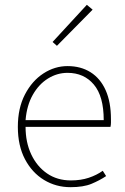

<svg xmlns="http://www.w3.org/2000/svg" viewBox="-20 -764 518 796"><path d="M272 12Q212 12 162.5 -18Q113 -48 83.5 -104Q54 -160 54 -238Q54 -316 83.5 -372.5Q113 -429 160 -459.5Q207 -490 260 -490Q315 -490 355.5 -464.5Q396 -439 418 -390Q440 -341 440 -270Q440 -263 440 -255Q440 -247 438 -238H86Q86 -174 109.5 -124Q133 -74 175 -45Q217 -16 274 -16Q315 -16 348 -27Q381 -38 406 -56L420 -34Q393 -16 359.5 -2Q326 12 272 12ZM86 -266H410Q410 -365 369 -413.5Q328 -462 260 -462Q217 -462 179 -438.5Q141 -415 116 -371Q91 -327 86 -266ZM216 -574 198 -590 340 -744 364 -724Z"/></svg>

Font: Source Sans Variable
Style: Regular
Weight: 200
Designer: Paul D. Hunt
Foundry: Adobe Systems Incorporated
Version: Version 3.006;hotconv 1.0.111;makeotfexe 2.5.65597